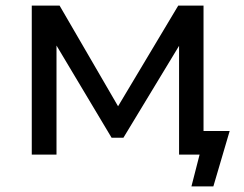

<svg xmlns="http://www.w3.org/2000/svg" viewBox="-20 -550 869 683"><path d="M797 -84 739 113H661L690 0H617V-387L419 -60H377L181 -388V0H93V-530H192L400 -172L614 -530H704V-84Z"/></svg>

Font: Montserrat Alternates Medium
Style: Regular
Weight: 500
Designer: Julieta Ulanovsky
Foundry: Julieta Ulanovsky
Version: Version 7.200